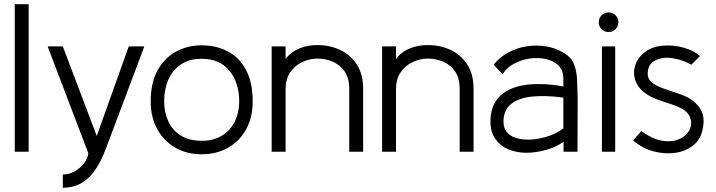

<svg xmlns="http://www.w3.org/2000/svg" viewBox="-20 -720 3399 911"><path d="M116 0H50V-700H116Z M278 171V108Q308 108 334.5 93Q361 78 379 54.5Q397 31 399 7L206 -500H278L439 -75L591 -500H665L482 -14Q462 40 435 81.5Q408 123 370 146.5Q332 170 278 171Z M937 12Q866 12 811.5 -19.5Q757 -51 726 -107.5Q695 -164 695 -239Q695 -327 727.5 -386Q760 -445 815 -475Q870 -505 937 -505Q1008 -505 1063 -475Q1118 -445 1148.5 -386Q1179 -327 1179 -239Q1179 -164 1148.5 -107.5Q1118 -51 1063 -19.5Q1008 12 937 12ZM937 -52Q994 -52 1034 -77Q1074 -102 1094.5 -144.5Q1115 -187 1115 -239Q1115 -327 1069 -384Q1023 -441 937 -441Q878 -441 838.5 -414.5Q799 -388 779 -342.5Q759 -297 759 -239Q759 -186 779 -143.5Q799 -101 838.5 -76.5Q878 -52 937 -52Z M1703 0H1637V-298Q1637 -349 1615.5 -380.5Q1594 -412 1559.5 -427Q1525 -442 1486 -442Q1449 -442 1414 -425.5Q1379 -409 1357 -377Q1335 -345 1335 -298V0H1269V-500H1335V-440Q1360 -474 1401 -490.5Q1442 -507 1488 -506Q1545 -506 1594 -483Q1643 -460 1673 -414Q1703 -368 1703 -298Z M2227 0H2161V-298Q2161 -349 2139.5 -380.5Q2118 -412 2083.5 -427Q2049 -442 2010 -442Q1973 -442 1938 -425.5Q1903 -409 1881 -377Q1859 -345 1859 -298V0H1793V-500H1859V-440Q1884 -474 1925 -490.5Q1966 -507 2012 -506Q2069 -506 2118 -483Q2167 -460 2197 -414Q2227 -368 2227 -298Z M2475 5Q2429 4 2391 -12Q2353 -28 2330 -61Q2307 -94 2307 -143Q2307 -220 2351 -263Q2395 -306 2473 -317Q2551 -328 2653 -310V-348Q2653 -387 2629.5 -409.5Q2606 -432 2569.5 -440Q2533 -448 2492.5 -442Q2452 -436 2417.5 -417Q2383 -398 2365 -368L2322 -413Q2352 -450 2393.5 -472Q2435 -494 2481 -500.5Q2527 -507 2570.5 -500Q2614 -493 2648 -473Q2687 -453 2701.5 -420Q2716 -387 2718 -343.5Q2720 -300 2721 -249L2720 0H2654V-47Q2616 -21 2568.5 -8Q2521 5 2475 5ZM2653 -111V-257Q2571 -268 2506.5 -262Q2442 -256 2405.5 -227Q2369 -198 2369 -143Q2369 -108 2389.5 -88Q2410 -68 2442.5 -61.5Q2475 -55 2513.5 -59Q2552 -63 2589 -76.5Q2626 -90 2653 -111Z M2868 -568Q2848 -568 2834.5 -581.5Q2821 -595 2821 -614Q2821 -634 2834.5 -647.5Q2848 -661 2868 -661Q2887 -661 2900.5 -647.5Q2914 -634 2914 -614Q2914 -595 2900.5 -581.5Q2887 -568 2868 -568ZM2899 0H2836V-500H2899Z M2984 -54 3023 -98Q3056 -74 3088.5 -61.5Q3121 -49 3153 -50Q3173 -50 3191.5 -56Q3210 -62 3227 -74Q3248 -90 3256 -114Q3264 -138 3255 -161Q3247 -184 3225.5 -198Q3204 -212 3175.5 -222Q3147 -232 3117 -241.5Q3087 -251 3060 -266Q3013 -293 2997.5 -331Q2982 -369 2993 -406.5Q3004 -444 3037.5 -471Q3071 -498 3122 -503Q3173 -508 3223 -494Q3273 -480 3301 -454L3260 -413Q3232 -429 3200.5 -437.5Q3169 -446 3141 -446Q3106 -445 3081.5 -429Q3057 -413 3054 -380Q3050 -349 3070.5 -331Q3091 -313 3128.5 -300Q3166 -287 3213 -271Q3269 -251 3298.5 -210Q3328 -169 3314 -108Q3305 -58 3268.5 -29.5Q3232 -1 3181.5 5.5Q3131 12 3078.5 -2.5Q3026 -17 2984 -54Z"/></svg>

Font: Kulim Park Light
Style: Regular
Weight: 300
Designer: Noponies / Dale Sattler
Foundry: Noponies
Version: Version 1.000; ttfautohint (v1.8.3)